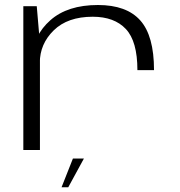

<svg xmlns="http://www.w3.org/2000/svg" viewBox="-20 -614 735 786"><path d="M542.5 -327H610.5Q610.5 -467.5 554.2 -530.5Q498 -593.5 381 -593.5Q256.5 -593.5 186.2 -531.2Q116 -469 116 -384L143 -357Q143 -434 200 -489.8Q257 -545.5 359.5 -545.5Q448 -545.5 495.2 -495.2Q542.5 -445 542.5 -327ZM75.5 0H143.5V-436.5L130.5 -588.5H75.5ZM232 152.5H259.5L323.5 35H278.5Z"/></svg>

Font: Anybody Expanded Light
Style: Regular
Weight: 300
Width: 7
Version: Version 1.113;gftools[0.9.25]